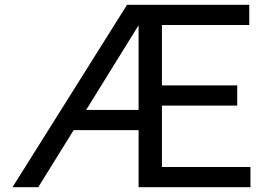

<svg xmlns="http://www.w3.org/2000/svg" viewBox="-20 -778 1121 798"><path d="M1021 -84V0H556V-237H286L139 0H32L508 -758H1016V-674H653V-423H966V-339H653V-84ZM556 -321V-673L338 -321Z"/></svg>

Font: Biryani
Style: Regular
Weight: 400
Designer: Dan Reynolds and Mathieu Reguer
Foundry: Dan Reynolds and Mathieu Reguer
Version: Version 1.004; ttfautohint (v1.1) -l 5 -r 5 -G 72 -x 0 -D la